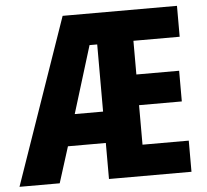

<svg xmlns="http://www.w3.org/2000/svg" viewBox="-55 -768 887 823"><g transform="rotate(-5 388.0 -357.0)"><path d="M736 0V-134H537V-304H721V-436H537V-581H736V-714H244L-4 0H169L218 -155H381V0ZM259 -290 348 -579H381V-290Z"/></g></svg>

Font: Noto Sans Myanmar UI Condensed ExtraBold
Style: Regular
Weight: 800
Width: 3
Designer: Monotype Design Team
Foundry: Monotype Imaging Inc.
Version: Version 2.103